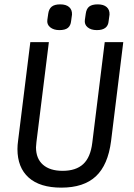

<svg xmlns="http://www.w3.org/2000/svg" viewBox="-20 -848 616 880"><path d="M489 -201Q475 -92 419.5 -40Q364 12 261 12Q163 12 111.5 -34Q60 -80 60 -165Q60 -183 63 -204L119 -655H204L147 -197Q145 -181 145 -173Q145 -121 177 -93Q209 -65 267 -65Q328 -65 361.5 -96Q395 -127 403 -194L460 -655H545ZM252 -710Q226 -710 210 -723Q194 -736 197 -757L201 -785Q204 -807 217 -817.5Q230 -828 256 -828Q283 -828 297 -815.5Q311 -803 310 -781L306 -752Q304 -731 291.5 -720.5Q279 -710 252 -710ZM424 -710Q397 -710 381.5 -723Q366 -736 369 -757L373 -785Q376 -808 389 -818Q402 -828 428 -828Q455 -828 469 -815.5Q483 -803 482 -781L478 -752Q475 -710 424 -710Z"/></svg>

Font: Ropa Sans
Style: Italic
Weight: 400
Version: Version 1.100